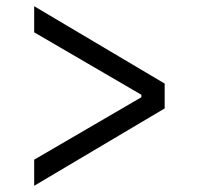

<svg xmlns="http://www.w3.org/2000/svg" viewBox="-20 -586 640 618"><path d="M90 12V-72L435 -273V-281L90 -482V-566L510 -317V-237Z"/></svg>

Font: Aneliza
Style: Regular
Weight: 400
Designer: Mike Abbink, Paul van der Laan, Pieter van Rosmalen
Foundry: Bold Monday
Version: Version 3.0